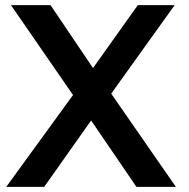

<svg xmlns="http://www.w3.org/2000/svg" viewBox="-20 -731 740 751"><path d="M152.8 0 336.4 -259.8 513.7 0H668L415 -364.7L663.1 -710.9H519L343.8 -464.8L177.7 -710.9H22.9L265.6 -359.4L4.4 0Z"/></svg>

Font: Ride
Style: Bold
Weight: 700
Version: Version 3.000